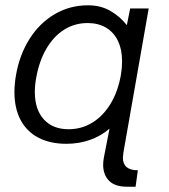

<svg xmlns="http://www.w3.org/2000/svg" viewBox="-20 -532 640 725"><path d="M312.5 -512Q360 -512 396.5 -491Q433 -470 459 -437L471.5 -500H541.5L446 44Q444 58 444 63Q444 111 500.5 111L492 173H458.5Q414 173 391.8 150.5Q369.5 128 369.5 90Q369.5 79 372 64L393.5 -46Q360.5 -18 319.2 -3.5Q278 11 230.5 11Q169 11 124.8 -12.2Q80.5 -35.5 57.5 -79.5Q34.5 -123.5 34.5 -184Q34.5 -214.5 40.5 -249Q54 -326 91.8 -385.5Q129.5 -445 186.5 -478.5Q243.5 -512 312.5 -512ZM111.5 -185Q111.5 -118.5 145.5 -81.2Q179.5 -44 239 -44Q288 -44 328.8 -69Q369.5 -94 397.5 -140.2Q425.5 -186.5 436.5 -249Q441 -276 441 -300Q441 -345 425.2 -377.8Q409.5 -410.5 380 -427.8Q350.5 -445 311 -445Q262 -445 222 -419.8Q182 -394.5 154.8 -347.5Q127.5 -300.5 116.5 -237Q111.5 -210.5 111.5 -185Z"/></svg>

Font: JuliaMono Italic
Style: Regular
Weight: 400
Italic angle: -9°
Monospace: yes
Designer: cormullion
Foundry: corm
Version: Version 0.049; ttfautohint (v1.8.4)